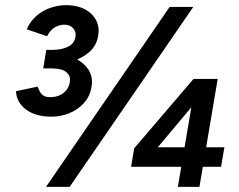

<svg xmlns="http://www.w3.org/2000/svg" viewBox="-20 -727 929 747"><path d="M180 -273Q120 -273 82.5 -300Q45 -327 42 -372L126 -390Q130 -381 134.5 -371.5Q139 -362 148.5 -355.5Q158 -349 175 -349Q208 -349 229 -367Q250 -385 252 -412Q255 -432 238 -446.5Q221 -461 179 -461H148L159 -519H180Q227 -519 265 -503Q303 -487 323 -457.5Q343 -428 336 -389Q330 -352 306.5 -326Q283 -300 249.5 -286.5Q216 -273 180 -273ZM151 -478 160 -533H185Q222 -533 247 -546.5Q272 -560 274 -589Q276 -604 264 -617.5Q252 -631 230 -631Q212 -631 194 -621Q176 -611 163 -586L84 -613Q98 -645 122.5 -666Q147 -687 177.5 -697Q208 -707 237 -707Q279 -707 309 -691.5Q339 -676 353.5 -649Q368 -622 362 -588Q356 -550 328 -525Q300 -500 260.5 -489Q221 -478 178 -478ZM159 0 640 -700H732L251 0ZM562 -116 502 -150 733 -420 776 -371ZM490 -78 502 -150 551 -154H853L840 -78ZM672 0 735 -372 733 -420H827L756 0Z"/></svg>

Font: Figtree SemiBold
Style: Italic
Weight: 600
Italic angle: -9.5°
Foundry: Erik Kennedy
Version: Version 2.001;gftools[0.9.30]